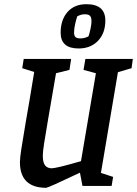

<svg xmlns="http://www.w3.org/2000/svg" viewBox="-20 -886 653 915"><path d="M542 -542 461 -62 519 -43 512 0H373L361 -63Q209 9 200 9Q138 9 106.5 -21.5Q75 -52 75 -113Q75 -133 81.5 -175Q88 -217 103 -306Q118 -389 143 -543L86 -561L93 -605H319L311 -553L247 -537L210 -322Q197 -246 190.5 -204.5Q184 -163 184 -145Q184 -110 195.5 -97Q207 -84 226 -84Q249 -84 366 -118L437 -537L378 -553L387 -605H613L607 -561ZM269 -730Q269 -791 301.5 -828.5Q334 -866 392 -866Q482 -866 482 -788Q482 -728 447 -691.5Q412 -655 355 -655Q269 -655 269 -730ZM402 -713Q407 -728 411.5 -749.5Q416 -771 416 -784Q416 -804 408.5 -811Q401 -818 384 -818Q366 -818 348 -808Q342 -790 337.5 -768.5Q333 -747 333 -732Q333 -715 340 -709Q347 -703 363 -703Q384 -703 402 -713Z"/></svg>

Font: Grenze Medium
Style: Italic
Weight: 500
Italic angle: -10°
Designer: Renata Polastri
Foundry: Omnibus-Type
Version: Version 1.002; ttfautohint (v1.8)